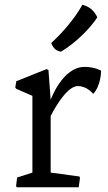

<svg xmlns="http://www.w3.org/2000/svg" viewBox="-20 -796 457 816"><path d="M48.3 -4.4 51.8 0H314.5L319.8 -39.1L317.9 -45.9L195.3 -62.5V-302.7C195.3 -302.7 257.3 -430.2 310.5 -430.2C351.1 -430.2 376 -397 376 -397C409.7 -432.1 409.7 -495.6 409.7 -495.6C409.7 -495.6 382.8 -511.7 339.4 -511.7C245.1 -511.7 195.3 -371.6 195.3 -371.6L186 -498L178.2 -502.4L49.3 -450.7L44.9 -424.3L49.3 -418.5L117.7 -388.7V-62.5L52.7 -41.5ZM239.3 -576.2C302.7 -615.2 359.9 -671.4 393.6 -722.2C380.9 -749.5 362.3 -767.1 330.1 -775.9C300.3 -721.2 248.5 -659.2 197.8 -613.3C207 -588.9 219.7 -579.6 239.3 -576.2Z"/></svg>

Font: Trykker
Style: Regular
Weight: 400
Designer: Magnus Gaarde
Foundry: Magnus Gaarde
Version: Version 1.001